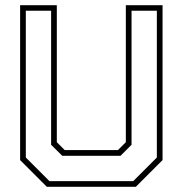

<svg xmlns="http://www.w3.org/2000/svg" viewBox="-20 -720 704 740"><path d="M160.5 0 57.5 -103V-700H199V-172L229.5 -141.5H434.5L465 -172V-700H606.5V-103L503.5 0ZM170.5 -22H493.5L584.5 -113V-678.5H487V-162L444.5 -119.5H220L177 -162V-678.5H79.5V-113Z"/></svg>

Font: Tourney ExtraLight
Style: Regular
Weight: 250
Designer: Tyler Finck
Foundry: Etcetera Type Co
Version: Version 1.015